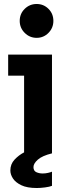

<svg xmlns="http://www.w3.org/2000/svg" viewBox="-20 -770 340 964"><path d="M164 -580Q129 -580 104 -605Q79 -630 79 -665Q79 -701 104 -725.5Q129 -750 164 -750Q199 -750 223.5 -725.5Q248 -701 248 -665Q248 -630 223.5 -605Q199 -580 164 -580ZM165 174Q116 174 87 160Q58 146 45 126Q32 106 32 86Q32 54 53 31.5Q74 9 101 -5V-390H21V-496H241V0Q192 12 170 31.5Q148 51 148 69Q148 88 162.5 94.5Q177 101 194 101Q208 101 221 98Q234 95 241 92V163Q229 168 206 171Q183 174 165 174Z"/></svg>

Font: Atkinson Hyperlegible Next
Style: Bold
Weight: 700
Designer: Elliott Scott, Megan Eiswerth, Linus Boman, Theodore Petrosky, Letters from Sweden
Foundry: Applied Design Works, Letters from Sweden
Version: Version 2.001